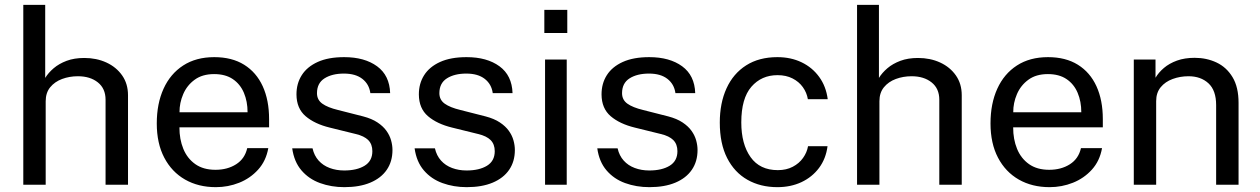

<svg xmlns="http://www.w3.org/2000/svg" viewBox="-20 -763 5204 793"><path d="M76.2 0V-743H166.7V-441.2Q179.7 -462.4 201.7 -481.2Q223.7 -500 255.2 -511.8Q286.7 -523.6 328.2 -523.6Q378.6 -523.6 419.5 -504.8Q460.3 -486 484.5 -451.5Q508.7 -416.9 508.7 -369.6V0H416V-351.2Q416 -397.3 384.2 -422.7Q352.4 -448.1 301.6 -448.1Q266.9 -448.1 236.4 -436.8Q205.9 -425.4 187.3 -402.6Q168.7 -379.8 168.7 -345V0Z M721.1 -237Q720.9 -187.9 737.2 -148.2Q753.4 -108.6 786.6 -85.1Q819.7 -61.7 869.9 -61.7Q919.4 -61.7 955.2 -84.5Q991.1 -107.3 1001.1 -151.1H1088.1Q1078.8 -98.5 1046.2 -62.5Q1013.7 -26.5 967.8 -8.2Q921.9 10 871.6 10Q799.3 10 744.3 -21.4Q689.3 -52.9 658.4 -111.9Q627.5 -170.9 627.5 -253.3Q627.5 -334.9 655.5 -396.5Q683.5 -458.2 736.7 -492.6Q789.8 -527 865 -527Q938 -527 988.4 -495.6Q1038.8 -464.2 1065.1 -406.8Q1091.4 -349.3 1091.4 -270.8V-237ZM721.4 -299.4H1002.5Q1002.5 -343.8 987.4 -379.6Q972.3 -415.4 941.7 -436.2Q911.1 -457 864.3 -457Q815.8 -457 784 -433.7Q752.2 -410.5 736.7 -374.2Q721.1 -337.9 721.4 -299.4Z M1402.1 10Q1348.1 10 1301.8 -6.9Q1255.5 -23.7 1225.1 -59.3Q1194.6 -94.9 1186.9 -150.4H1270.8Q1277.7 -120.1 1296 -99.8Q1314.3 -79.4 1341.6 -69.2Q1369 -58.9 1401.7 -58.9Q1453.9 -58.9 1485.9 -78.5Q1517.9 -98.1 1517.9 -138.5Q1517.9 -167.1 1501.1 -184.2Q1484.3 -201.3 1449 -209.6L1342 -236Q1279.5 -251.2 1242.2 -283.1Q1204.9 -315 1204.5 -372.7Q1204.3 -417.8 1226.3 -452.5Q1248.3 -487.2 1292.2 -507.1Q1336.1 -527 1401.5 -527Q1485.8 -527 1537.5 -489.2Q1589.1 -451.4 1591.4 -378.3H1509.7Q1504.5 -415.6 1476.5 -437.3Q1448.4 -459.1 1400.6 -459.1Q1351.3 -459.1 1320.2 -439.3Q1289.2 -419.5 1289.2 -378.2Q1289.2 -350.6 1311.3 -334.8Q1333.4 -319 1376.2 -308.7L1479.8 -282.3Q1515.7 -272.9 1539 -257.3Q1562.4 -241.8 1576 -222.8Q1589.6 -203.8 1595.3 -183.2Q1601 -162.5 1601 -143.6Q1601 -96 1577.4 -61.7Q1553.9 -27.4 1509.5 -8.7Q1465.1 10 1402.1 10Z M1907.6 10Q1853.6 10 1807.3 -6.9Q1761 -23.7 1730.6 -59.3Q1700.1 -94.9 1692.4 -150.4H1776.3Q1783.2 -120.1 1801.5 -99.8Q1819.8 -79.4 1847.1 -69.2Q1874.5 -58.9 1907.2 -58.9Q1959.4 -58.9 1991.4 -78.5Q2023.4 -98.1 2023.4 -138.5Q2023.4 -167.1 2006.6 -184.2Q1989.8 -201.3 1954.5 -209.6L1847.5 -236Q1785 -251.2 1747.7 -283.1Q1710.4 -315 1710 -372.7Q1709.8 -417.8 1731.8 -452.5Q1753.8 -487.2 1797.7 -507.1Q1841.6 -527 1907 -527Q1991.3 -527 2043 -489.2Q2094.6 -451.4 2096.9 -378.3H2015.2Q2010 -415.6 1982 -437.3Q1953.9 -459.1 1906.1 -459.1Q1856.8 -459.1 1825.7 -439.3Q1794.7 -419.5 1794.7 -378.2Q1794.7 -350.6 1816.8 -334.8Q1838.9 -319 1881.7 -308.7L1985.3 -282.3Q2021.2 -272.9 2044.5 -257.3Q2067.9 -241.8 2081.5 -222.8Q2095.1 -203.8 2100.8 -183.2Q2106.5 -162.5 2106.5 -143.6Q2106.5 -96 2082.9 -61.7Q2059.4 -27.4 2015 -8.7Q1970.6 10 1907.6 10Z M2320.7 -517V0H2231.2V-517ZM2323 -722.3V-626.6H2228.2V-722.3Z M2662.1 10Q2608.1 10 2561.8 -6.9Q2515.5 -23.7 2485.1 -59.3Q2454.6 -94.9 2446.9 -150.4H2530.8Q2537.7 -120.1 2556 -99.8Q2574.3 -79.4 2601.6 -69.2Q2629 -58.9 2661.7 -58.9Q2713.9 -58.9 2745.9 -78.5Q2777.9 -98.1 2777.9 -138.5Q2777.9 -167.1 2761.1 -184.2Q2744.3 -201.3 2709 -209.6L2602 -236Q2539.5 -251.2 2502.2 -283.1Q2464.9 -315 2464.5 -372.7Q2464.3 -417.8 2486.3 -452.5Q2508.3 -487.2 2552.2 -507.1Q2596.1 -527 2661.5 -527Q2745.8 -527 2797.5 -489.2Q2849.1 -451.4 2851.4 -378.3H2769.7Q2764.5 -415.6 2736.5 -437.3Q2708.4 -459.1 2660.6 -459.1Q2611.3 -459.1 2580.2 -439.3Q2549.2 -419.5 2549.2 -378.2Q2549.2 -350.6 2571.3 -334.8Q2593.4 -319 2636.2 -308.7L2739.8 -282.3Q2775.7 -272.9 2799 -257.3Q2822.4 -241.8 2836 -222.8Q2849.6 -203.8 2855.3 -183.2Q2861 -162.5 2861 -143.6Q2861 -96 2837.4 -61.7Q2813.9 -27.4 2769.5 -8.7Q2725.1 10 2662.1 10Z M3190.8 -527Q3246.4 -527 3290.7 -505.7Q3335.1 -484.4 3363.4 -445.3Q3391.8 -406.3 3398.7 -353.2H3316.7Q3312.1 -380.5 3295.9 -403.1Q3279.7 -425.7 3253.2 -439.1Q3226.8 -452.6 3191.3 -452.6Q3124.9 -452.6 3083.3 -404.6Q3041.7 -356.6 3041.7 -257.3Q3041.7 -167.9 3080 -114.1Q3118.2 -60.3 3192.7 -60.3Q3228 -60.3 3254.4 -74.3Q3280.8 -88.2 3296.8 -110.8Q3312.9 -133.4 3317.4 -159.3H3397.9Q3391.3 -107.6 3362.8 -69.4Q3334.2 -31.3 3289.9 -10.6Q3245.7 10 3190.8 10Q3121 10 3067.3 -20.4Q3013.5 -50.8 2983.2 -110.3Q2952.9 -169.8 2952.9 -256.7Q2952.9 -337.3 2980.7 -398.1Q3008.4 -459 3061.7 -493Q3115 -527 3190.8 -527Z M3519.8 0V-743H3610.2V-441.2Q3623.2 -462.4 3645.2 -481.2Q3667.2 -500 3698.7 -511.8Q3730.2 -523.6 3771.7 -523.6Q3822.1 -523.6 3863 -504.8Q3903.8 -486 3928 -451.5Q3952.2 -416.9 3952.2 -369.6V0H3859.5V-351.2Q3859.5 -397.3 3827.7 -422.7Q3795.9 -448.1 3745.1 -448.1Q3710.4 -448.1 3679.9 -436.8Q3649.4 -425.4 3630.8 -402.6Q3612.2 -379.8 3612.2 -345V0Z M4164.6 -237Q4164.4 -187.9 4180.7 -148.2Q4196.9 -108.6 4230.1 -85.1Q4263.2 -61.7 4313.4 -61.7Q4362.9 -61.7 4398.7 -84.5Q4434.6 -107.3 4444.6 -151.1H4531.6Q4522.3 -98.5 4489.8 -62.5Q4457.2 -26.5 4411.3 -8.2Q4365.4 10 4315.1 10Q4242.8 10 4187.8 -21.4Q4132.8 -52.9 4101.9 -111.9Q4071 -170.9 4071 -253.3Q4071 -334.9 4099 -396.5Q4127 -458.2 4180.2 -492.6Q4233.3 -527 4308.5 -527Q4381.5 -527 4431.9 -495.6Q4482.3 -464.2 4508.6 -406.8Q4534.9 -349.3 4534.9 -270.8V-237ZM4164.9 -299.4H4446Q4446 -343.8 4430.9 -379.6Q4415.8 -415.4 4385.2 -436.2Q4354.6 -457 4307.8 -457Q4259.2 -457 4227.5 -433.7Q4195.7 -410.5 4180.2 -374.2Q4164.6 -337.9 4164.9 -299.4Z M4662.8 0V-517H4752.5V-441.9Q4765.2 -463.6 4787.3 -482.4Q4809.4 -501.2 4841.3 -512.8Q4873.2 -524.2 4914.4 -524.2Q4963.5 -524.2 5004.7 -504.8Q5046 -485.3 5070.7 -444.2Q5095.5 -403.1 5095.5 -338.1V0H5002.9V-329Q5002.9 -389.6 4971.3 -418.8Q4939.6 -448.1 4888.8 -448.1Q4854.1 -448.1 4823.4 -436.8Q4792.8 -425.6 4774 -402.9Q4755.2 -380.1 4755.2 -345.4V0Z"/></svg>

Font: Public Sans Thin
Style: Regular
Weight: 100
Designer: The Public Sans project authors (U.S. Web Design System). Libre Franklin designed by Pablo Impallari and Rodrigo Fuenzal
Version: Version 1.008